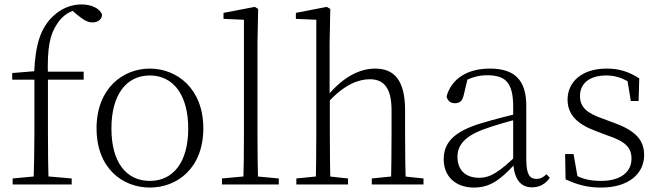

<svg xmlns="http://www.w3.org/2000/svg" viewBox="-20 -831 2973 865"><path d="M37 0H303V-27L176 -38H154L37 -27ZM131 0H199C197 -75 196 -151 196 -226V-485C192 -619 205 -675 237 -723C260 -760 298 -786 338 -789V-798H299V-789L327 -765C355 -742 374 -730 397 -730C422 -730 439 -745 440 -764C431 -793 392 -811 347 -811C302 -811 257 -794 219 -758C164 -706 139 -632 134 -504V-500L158 -512L35 -502V-472H135V-226C135 -151 133 -75 131 0ZM166 -472H357V-508H166Z M655 14C777 14 896 -72 896 -253C896 -433 776 -522 655 -522C534 -522 415 -433 415 -253C415 -72 533 14 655 14ZM655 -16C548 -16 482 -101 482 -252C482 -403 548 -491 655 -491C761 -491 828 -403 828 -252C828 -101 761 -16 655 -16Z M980 0H1236V-27L1118 -38H1099L980 -27ZM1076 0H1143C1141 -59 1140 -156 1140 -226V-637L1143 -791L1128 -800L987 -773V-746L1079 -742V-226C1079 -156 1078 -59 1076 0Z M1315 0H1548V-27L1445 -38H1425L1315 -27ZM1402 0H1469C1467 -48 1466 -159 1466 -226V-387L1465 -399V-637L1468 -791L1452 -800L1313 -773V-746L1405 -742V-226C1405 -159 1404 -48 1402 0ZM1655 0H1888V-27L1784 -38H1764L1655 -27ZM1741 0H1809C1806 -48 1805 -157 1805 -226V-334C1805 -471 1755 -522 1670 -522C1601 -522 1526 -485 1455 -399H1441L1456 -368C1533 -453 1598 -474 1646 -474C1707 -474 1744 -438 1744 -334V-226C1744 -157 1743 -48 1741 0Z M2115 14C2187 14 2233 -20 2297 -89H2316L2310 -134C2229 -55 2188 -30 2139 -30C2080 -30 2041 -62 2041 -125C2041 -175 2072 -217 2161 -249C2210 -267 2268 -283 2321 -297V-321C2267 -309 2206 -293 2149 -276C2025 -239 1979 -188 1979 -114C1979 -31 2038 14 2115 14ZM2377 13C2409 13 2437 -1 2457 -30L2442 -46C2426 -31 2414 -25 2397 -25C2367 -25 2351 -44 2351 -113V-354C2351 -473 2296 -522 2187 -522C2085 -522 2014 -476 1992 -397C1996 -377 2009 -366 2029 -366C2050 -366 2063 -375 2069 -402L2088 -482L2052 -454C2095 -481 2134 -492 2174 -492C2254 -492 2292 -463 2292 -350V-102C2295 -30 2321 13 2377 13Z M2687 14C2818 14 2882 -53 2882 -132C2882 -199 2845 -242 2745 -278L2697 -296C2625 -321 2593 -347 2593 -399C2593 -452 2632 -491 2712 -491C2752 -491 2790 -479 2831 -450V-483L2804 -485L2822 -376H2857L2860 -478C2812 -508 2771 -522 2713 -522C2600 -522 2537 -461 2537 -382C2537 -310 2587 -269 2666 -240L2716 -221C2798 -194 2825 -166 2825 -116C2825 -58 2779 -16 2687 -16C2627 -16 2589 -30 2553 -54V-18L2585 -17L2564 -137H2526L2528 -23C2581 1 2626 14 2687 14Z"/></svg>

Font: Source Han Serif TW VF
Style: Regular
Weight: 250
Designer: Ryoko NISHIZUKA 西塚涼子 (kana & ideographs); Frank Grießhammer (Latin, Greek & Cyrillic); Wenlong ZHANG 张文龙 (bopomofo); San
Foundry: Adobe
Version: Version 2.002;hotconv 1.1.0;makeotfexe 2.6.0